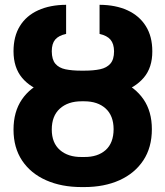

<svg xmlns="http://www.w3.org/2000/svg" viewBox="-20 -757 678 787"><path d="M314.3 -451.8H325.4Q409.5 -451.8 471.7 -425.8Q533.9 -399.8 568.2 -349.9Q602.5 -299.9 602.5 -227.5Q602.5 -152.3 567.3 -99.4Q532.1 -46.4 469.8 -18.3Q407.4 9.8 325.4 9.8H314.3Q232.1 9.8 169.1 -18.1Q106.1 -45.9 70.7 -98.7Q35.4 -151.6 35.4 -226Q35.4 -298.8 69.7 -349.2Q104 -399.5 166.9 -425.6Q229.8 -451.8 314.3 -451.8ZM325.4 -341.8H314.3Q258.7 -341.8 225.4 -311.8Q192.2 -281.8 192.2 -226Q192.2 -171.3 225.6 -142.1Q259 -113 314.3 -113.5H325.4Q380.4 -113 412.9 -141.8Q445.4 -170.7 445.7 -227.5Q445.4 -283 412.9 -312.4Q380.4 -341.8 325.4 -341.8ZM312.1 -467.4H325.8Q363.4 -467.4 390.5 -473.2Q417.6 -479 432.5 -496.2Q447.5 -513.5 447.5 -546.7Q447.2 -577.6 432.9 -594.4Q418.7 -611.1 388.1 -618V-737.3Q454 -737 502.5 -714.8Q551 -692.6 577.6 -650.2Q604.3 -607.9 604.3 -546.7Q604.6 -480.3 569.4 -438.7Q534.2 -397.2 471.4 -377.7Q408.7 -358.2 325.8 -358H312.1Q229.2 -358.2 166.9 -377.5Q104.7 -396.9 70.2 -438.4Q35.6 -480 35.4 -546.7Q35.4 -608.2 61.7 -650.5Q88 -692.9 136.6 -714.9Q185.2 -737 251 -737.3V-618Q220.3 -611.4 206.2 -594.7Q192.2 -577.9 192.2 -546.7Q192.5 -512.9 206.9 -495.8Q221.4 -478.7 248.2 -473Q275 -467.4 312.1 -467.4Z"/></svg>

Font: Inter Tight
Style: Regular
Weight: 400
Designer: Rasmus Andersson
Foundry: rsms
Version: Version 3.002